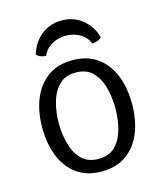

<svg xmlns="http://www.w3.org/2000/svg" viewBox="-106 -766 731 858"><g transform="rotate(-15 259.5 -337.0)"><path d="M467.5 -245.5Q467.5 -171 444 -112.8Q420.5 -54.5 374.2 -21.2Q328 12 259 12Q190.5 12 144.2 -21.8Q98 -55.5 75 -113.8Q52 -172 52 -245.5Q52 -319.5 75.5 -377.5Q99 -435.5 145 -469Q191 -502.5 259 -502.5Q328.5 -502.5 374.8 -469Q421 -435.5 444.2 -377.5Q467.5 -319.5 467.5 -245.5ZM128.5 -245.5Q128.5 -196 140.8 -150.2Q153 -104.5 181.8 -75.2Q210.5 -46 260 -46Q309.5 -46 338 -75.2Q366.5 -104.5 378.5 -150.2Q390.5 -196 390.5 -245.5Q390.5 -294.5 378.5 -340.5Q366.5 -386.5 338 -416Q309.5 -445.5 260 -445.5Q210.5 -445.5 181.8 -416Q153 -386.5 140.8 -340.5Q128.5 -294.5 128.5 -245.5ZM409.5 -569Q402.5 -560.5 390.2 -556.2Q378 -552 366 -551Q353.5 -582.5 324 -599.2Q294.5 -616 259 -616Q224 -616 194.5 -599.2Q165 -582.5 152 -551Q140 -552 128 -556.2Q116 -560.5 109 -569Q124.5 -622.5 164.5 -654.5Q204.5 -686.5 259 -686.5Q314 -686.5 354 -654.5Q394 -622.5 409.5 -569Z"/></g></svg>

Font: Signika Light Light
Style: Regular
Weight: 300
Version: Version 2.001